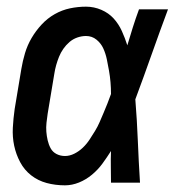

<svg xmlns="http://www.w3.org/2000/svg" viewBox="-20 -548 540 576"><path d="M175 8Q146 8 120 1Q94 -6 73.5 -22Q53 -38 40.5 -61.5Q28 -85 22.5 -111Q17 -137 18.5 -165Q20 -193 24 -221L44 -341Q48 -365 55 -388.5Q62 -412 74.5 -433.5Q87 -455 104.5 -474Q122 -493 144 -505.5Q166 -518 190 -523Q214 -528 238 -528Q262 -528 284 -518.5Q306 -509 321 -492.5Q336 -476 345.5 -455Q355 -434 362 -412Q370 -439 378.5 -466Q387 -493 397 -520H484Q459 -453 435 -385Q411 -317 386 -250Q391 -188 393.5 -125.5Q396 -63 400 0H313Q313 -24 312.5 -47.5Q312 -71 313 -95Q301 -76 287.5 -57.5Q274 -39 256 -24Q238 -9 217 -0.5Q196 8 175 8ZM175 -80Q189 -80 203 -87Q217 -94 228.5 -105Q240 -116 248.5 -129Q257 -142 265 -155Q273 -168 279 -182Q285 -196 291 -210Q297 -224 302.5 -238Q308 -252 313 -266Q313 -284 311.5 -301.5Q310 -319 307 -336Q304 -353 300.5 -370Q297 -387 290 -402.5Q283 -418 269.5 -429Q256 -440 238 -440Q225 -440 212 -435.5Q199 -431 188.5 -422Q178 -413 170 -401.5Q162 -390 157 -377.5Q152 -365 148.5 -352.5Q145 -340 143 -327L123 -207Q121 -194 119.5 -180Q118 -166 119 -153Q120 -140 123 -127Q126 -114 132 -103Q138 -92 149.5 -86Q161 -80 175 -80Z"/></svg>

Font: Iosevka Term Curly Semibold
Style: Italic
Weight: 600
Italic angle: -9°
Designer: Belleve Invis
Foundry: Belleve Invis
Version: Version 32.3.0